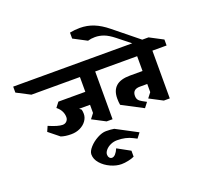

<svg xmlns="http://www.w3.org/2000/svg" viewBox="-432 -1491 2482 2365"><g transform="rotate(-20 809.5 -308.5)"><path d="M848 -616V10H770L598 -80L648 -145V-252H505L531 -231Q538 -204 538 -174Q538 -126 508 -83.5Q478 -41 425.5 -15.5Q373 10 308 10Q230 10 175 -9L38 -119L68 -187Q188 -135 247 -135Q281 -135 301.5 -157Q322 -179 322 -209Q322 -250 304 -286.5Q286 -323 252 -351L245 -357L295 -422H648V-616H12L-165 -708V-786H859L1034 -694V-616Z M827 128 1105 275 1055 340 1008 316Q924 272 811 272Q765 272 724.5 290.5Q684 309 659 338.5Q634 368 634 397Q634 421 647 437.5Q660 454 680 454Q704 454 726.5 429.5Q749 405 767 362L934 454V532Q904 547 854.5 557.5Q805 568 765 568Q697 568 624 535Q551 502 502.5 447Q454 392 454 329Q454 288 498 238.5Q542 189 605.5 154.5Q669 120 721 120Q783 120 827 128Z M1598 -616V10H1520L1348 -80L1398 -145V-252H1301Q1205 -252 1205 -166Q1205 -134 1219 -113.5Q1233 -93 1267 -75L1320 -46L1270 19L996 -125Q989 -160 989 -209Q989 -315 1049 -368.5Q1109 -422 1233 -422H1398V-616H919L744 -708V-786H1609L1784 -694V-616Z M1209 -1043 1539 -776 1487 -713 1232 -916Q1160 -973 1103.5 -994Q1047 -1015 989 -1015Q937 -1015 895 -1002L720 -1094V-1172Q785 -1185 853 -1185Q948 -1185 1033 -1151Q1118 -1117 1209 -1043Z"/></g></svg>

Font: Inknut Antiqua Black
Style: Regular
Weight: 900
Designer: Claus Eggers Sørensen
Foundry: Claus Eggers Sørensen
Version: Version 1.003; ttfautohint (v1.8.2) -l 8 -r 50 -G 200 -x 14 